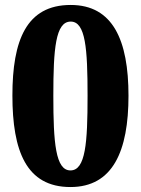

<svg xmlns="http://www.w3.org/2000/svg" viewBox="-20 -744 568 774"><path d="M264 10C435 10 498 -135 498 -358C498 -582 435 -724 265 -724C86 -724 30 -581 30 -359C30 -135 86 10 264 10ZM264 -57C204 -57 195 -168 195 -358C195 -548 204 -657 265 -657C325 -657 333 -548 333 -358C333 -168 325 -57 264 -57Z"/></svg>

Font: Noto Serif Hebrew SemiCondensed ExtraBold
Style: Regular
Weight: 800
Width: 4
Designer: Monotype Design Team
Foundry: Monotype Imaging Inc.
Version: Version 2.004